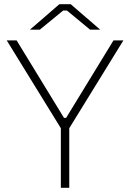

<svg xmlns="http://www.w3.org/2000/svg" viewBox="-20 -892 618 912"><path d="M122 -751H169L280 -842H298L408 -751H456L316 -872H262ZM269 0H309V-283L566 -700H519L294 -332H284L59 -700H12L269 -283Z"/></svg>

Font: Fixel Display ExtraLight
Style: Regular
Weight: 200
Designer: AlfaBravo + MacPaw
Foundry: Kyrylo Tkachov, Marchela Mozhyna, Serhii Makarenko, Maria Weinstein, Zakhar Kryvoshyya
Version: Version 1.211